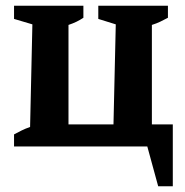

<svg xmlns="http://www.w3.org/2000/svg" viewBox="-20 -511 647 670"><path d="M510 -77H583V139H532L494 0H29V-42Q42 -49 55 -55.5Q68 -62 85 -68L93 -426L29 -445V-491H271V-449Q259 -441 246.5 -435Q234 -429 219 -424V-77H376L384 -426L323 -445V-491H566V-449Q553 -442 539.5 -435.5Q526 -429 510 -424Z"/></svg>

Font: Piazzolla 24pt
Style: Bold
Weight: 700
Designer: Juan Pablo del Peral
Foundry: Huerta Tipografica
Version: Version 2.005